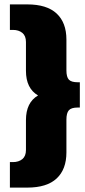

<svg xmlns="http://www.w3.org/2000/svg" viewBox="-20 -770 388 873"><path d="M25 -33H39Q65 -33 81.5 -46.5Q98 -60 98 -88V-224Q98 -304 153 -336Q98 -368 98 -448V-579Q98 -607 81.5 -620.5Q65 -634 39 -634H25V-750H104Q193 -750 237.5 -708.5Q282 -667 282 -590V-450Q282 -420 293 -408Q304 -396 333 -396H343V-281H333Q304 -281 293 -268.5Q282 -256 282 -226V-77Q282 0 237.5 41.5Q193 83 104 83H25Z"/></svg>

Font: Pridi
Style: Bold
Weight: 700
Designer: Katatrad Team
Foundry: CadsonDemak
Version: Version 1.001